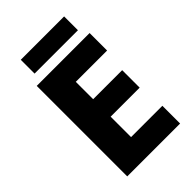

<svg xmlns="http://www.w3.org/2000/svg" viewBox="-258 -976 1071 1071"><g transform="rotate(-45 277.5 -440.0)"><path d="M501 0H84V-714H501V-576H254V-439H483V-301H254V-140H501ZM466 -880V-771H124V-880Z"/></g></svg>

Font: Noto Sans Gujarati ExtraBold
Style: Regular
Weight: 800
Designer: Jelle Bosma - Monotype Design Team, Universal Thirst
Foundry: Monotype Imaging Inc.
Version: Version 2.106; ttfautohint (v1.8.4.7-5d5b)